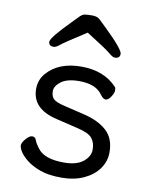

<svg xmlns="http://www.w3.org/2000/svg" viewBox="-85 -793 680 878"><g transform="rotate(10 255.0 -353.5)"><path d="M260 -46Q319 -46 349.5 -70.5Q380 -95 380 -127Q380 -159 363.5 -179.5Q347 -200 294 -212L194 -236Q77 -263 77 -356Q77 -397 103 -428Q158 -492 264 -492Q370 -492 430 -427Q434 -423 434 -411Q434 -399 422 -381Q410 -363 398.5 -363Q387 -363 375 -379Q345 -425 266 -425Q210 -425 182 -404Q154 -383 154 -359.5Q154 -336 166 -323.5Q178 -311 217 -302L313 -279Q380 -263 419 -228Q458 -193 458 -128Q458 -86 433.5 -51.5Q409 -17 364.5 3.5Q320 24 260.5 24Q201 24 161.5 9.5Q122 -5 98 -24.5Q74 -44 63.5 -61Q53 -78 53 -90Q53 -102 69 -120.5Q85 -139 97.5 -139Q110 -139 115 -128Q122 -109 137 -90Q168 -46 260 -46ZM123 -559Q99 -559 99 -578.5Q99 -598 182 -682Q202 -703 214 -715Q226 -727 237.5 -729Q249 -731 272.5 -731Q296 -731 309 -718Q322 -705 342 -686Q430 -601 430 -580Q430 -559 406 -559Q396 -559 377.5 -575Q359 -591 265 -650Q168 -588 150.5 -573.5Q133 -559 123 -559Z"/></g></svg>

Font: LXGW WenKai TC
Style: Bold
Weight: 700
Designer: LXGW / Fontworks Inc.
Foundry: LXGW / Fontworks Inc.
Version: Version 1.330;April 28, 2024